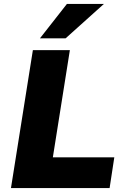

<svg xmlns="http://www.w3.org/2000/svg" viewBox="-20 -961 655 981"><path d="M36 0 148 -705H337L250 -157H564L540 0ZM184 -765 322 -941H511L315 -765Z"/></svg>

Font: Nunito Sans 9pt Black
Style: Italic
Weight: 900
Italic angle: -9°
Version: Version 3.101;gftools[0.9.27]